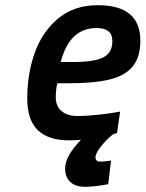

<svg xmlns="http://www.w3.org/2000/svg" viewBox="-20 -530 561 740"><path d="M201 -209Q195 -187 195 -155Q195 -120 217.5 -101.5Q240 -83 277 -83Q314 -83 361.5 -88Q409 -93 443 -100L431 -17Q428 -17 415 -12Q390 8 369 34.5Q348 61 348 77Q348 84 352.5 88.5Q357 93 366 93Q380 93 408 89L397 180Q342 190 308 190Q271 190 251 171.5Q231 153 231 119Q231 72 292 9Q262 11 247 11Q166 11 125.5 -28.5Q85 -68 85 -151Q85 -245 114 -326.5Q143 -408 204.5 -459Q266 -510 357 -510Q521 -510 521 -373Q521 -310 491.5 -274Q462 -238 402 -223.5Q342 -209 243 -209ZM214 -291H261Q344 -291 378.5 -309Q413 -327 413 -371Q413 -398 397.5 -410Q382 -422 352 -422Q248 -422 214 -291Z"/></svg>

Font: Cairo SemiBold
Style: Italic
Weight: 600
Italic angle: -13°
Designer: Mohamed Gaber, Accademia di Belle Arti di Urbino and others
Foundry: Kief Type Foundry, Accademia di Belle Arti di Urbino and others
Version: Version 3.011